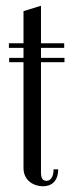

<svg xmlns="http://www.w3.org/2000/svg" viewBox="-20 -646 256 670"><path d="M11 -479H62V-444H12V-429H62V-60C62 -14 100 4 130 4C161 4 183 -15 183 -55H167C167 -27 155 -15 143 -15C129 -15 123 -23 123 -45V-429H205V-444H123V-479H204V-495H123V-626L62 -607V-495H11Z"/></svg>

Font: Emberly
Style: Regular
Weight: 400
Designer: Rajesh Rajput
Foundry: Rajesh Rajput
Version: Version 1.000